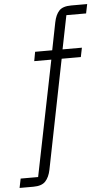

<svg xmlns="http://www.w3.org/2000/svg" viewBox="-132 -779 566 1018"><g transform="rotate(-5 151.0 -270.0)"><path d="M212 -463 96 118Q88 157 68 178.5Q48 200 4 200H-70L-60 151H33L157 -463H66L75 -512H166L195 -658Q203 -698 222.5 -719Q242 -740 287 -740H372L362 -691H257L221 -512H324L314 -463Z"/></g></svg>

Font: IBM Plex Sans Light
Style: Italic
Weight: 300
Italic angle: -11.31°
Designer: Mike Abbink, Paul van der Laan, Pieter van Rosmalen
Foundry: Bold Monday
Version: Version 3.201